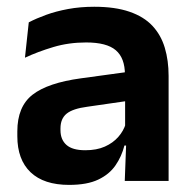

<svg xmlns="http://www.w3.org/2000/svg" viewBox="-20 -522 556 554"><path d="M340 0 344.5 -120 341 -131V-284.5L340.5 -306.5Q340.5 -354.5 314.2 -377Q288 -399.5 228.5 -399.5Q178 -399.5 133.8 -386.2Q89.5 -373 52 -355.5L63 -457.5Q85 -469 113.2 -479.2Q141.5 -489.5 176.5 -496Q211.5 -502.5 252 -502.5Q312 -502.5 353.5 -488.2Q395 -474 419.8 -447.5Q444.5 -421 455.5 -384.2Q466.5 -347.5 466.5 -303V0ZM179.5 11.5Q106.5 11.5 68.2 -25Q30 -61.5 30 -129V-143Q30 -214.5 74 -248.8Q118 -283 213.5 -296L352.5 -315L360 -232.5L232 -214Q190 -208.5 172.2 -194Q154.5 -179.5 154.5 -151.5V-146.5Q154.5 -119 171.8 -103.8Q189 -88.5 226 -88.5Q259 -88.5 282.5 -99Q306 -109.5 321.2 -126.8Q336.5 -144 343 -165.5L361 -102H339Q331 -70.5 313.2 -44.8Q295.5 -19 263.5 -3.8Q231.5 11.5 179.5 11.5Z"/></svg>

Font: Anek Telugu Medium SemiBold
Style: Regular
Weight: 600
Version: Version 1.003